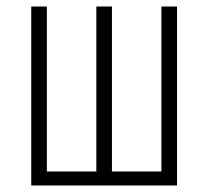

<svg xmlns="http://www.w3.org/2000/svg" viewBox="-20 -570 640 590"><path d="M524 0H76V-550H124V-43H276V-550H324V-43H476V-550H524Z"/></svg>

Font: JetBrains Mono Extra Light
Style: Regular
Weight: 200
Monospace: yes
Designer: Philipp Nurullin, Konstantin Bulenkov
Foundry: JetBrains
Version: 2.002